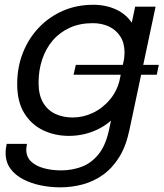

<svg xmlns="http://www.w3.org/2000/svg" viewBox="-20 -559 685 804"><path d="M231.5 225.5Q192 225.5 151.8 217.5Q111.5 209.5 77.8 192.2Q44 175 23.8 147.5Q3.5 120 3.5 81Q3.5 71 4.8 62.5Q6 54 8 43.5H93Q91.5 51.5 90.8 56.8Q90 62 90 67.5Q90 98 110.2 117.2Q130.5 136.5 163.8 145.5Q197 154.5 236 154.5Q281 154.5 321.5 139.5Q362 124.5 392.2 87.5Q422.5 50.5 436.5 -15L546 -531H631.5L522 -15Q508 52.5 479.5 98.5Q451 144.5 412 172.5Q373 200.5 327 213Q281 225.5 231.5 225.5ZM268.5 10Q210.5 10 161.2 -13.2Q112 -36.5 82 -84.5Q52 -132.5 52 -207Q52 -277.5 75.8 -337.8Q99.5 -398 142.5 -443.2Q185.5 -488.5 243.5 -513.8Q301.5 -539 370 -539Q423.5 -539 466.2 -519.2Q509 -499.5 534 -460.5Q559 -421.5 559 -362.5Q559 -348 556.5 -327.2Q554 -306.5 550.5 -292.5H496Q498.5 -301 500 -315.2Q501.5 -329.5 501.5 -338.5Q501.5 -379 483.8 -406.5Q466 -434 436 -448Q406 -462 368.5 -462Q314.5 -462 272.5 -443Q230.5 -424 201.2 -390Q172 -356 156.8 -310.5Q141.5 -265 141.5 -212.5Q141.5 -161.5 160.5 -129.2Q179.5 -97 211.8 -82Q244 -67 284.5 -67Q328 -67 369.2 -86.5Q410.5 -106 441.5 -143.5Q472.5 -181 483.5 -234L542 -230.5Q525 -149.5 484 -96Q443 -42.5 387 -16.2Q331 10 268.5 10ZM288 -246 297.5 -287.5H645L636.5 -246Z"/></svg>

Font: Epilogue
Style: Italic
Weight: 400
Italic angle: -12°
Designer: Tyler Finck
Foundry: Etcetera Type Co
Version: Version 2.112